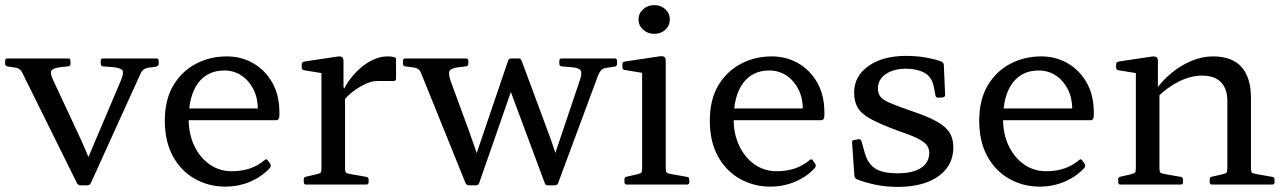

<svg xmlns="http://www.w3.org/2000/svg" viewBox="-44 -720 5009 749"><path d="M269 3Q261 3 256 -6L44 -434Q39 -445 31 -450.5Q23 -456 10 -457L-15 -461Q-24 -462 -24 -472V-483Q-24 -492 -14 -492H222Q231 -492 231 -482V-471Q231 -462 221 -461L192 -458Q161 -454 156 -443.5Q151 -433 164 -406L257 -207Q274 -171 289 -136Q304 -101 319 -65L263 -18L428 -407Q440 -436 433.5 -445.5Q427 -455 397 -458L358 -461Q349 -462 349 -472V-483Q349 -492 359 -492H566Q575 -492 575 -482V-471Q575 -463 565 -460L535 -456Q523 -454 515.5 -448Q508 -442 503 -430L310 -5Q306 3 296 3Z M835 8Q770 8 716 -22.5Q662 -53 630.5 -110.5Q599 -168 599 -249Q599 -331 632 -386.5Q665 -442 720 -471Q775 -500 841 -500Q897 -500 943.5 -473.5Q990 -447 1018 -398Q1046 -349 1046 -281Q1046 -277 1046 -271Q1046 -265 1045 -260Q1042 -251 1033 -251H678V-297H985L962 -275Q962 -280 962 -284.5Q962 -289 962 -293Q962 -337 945 -371Q928 -405 898.5 -425Q869 -445 831 -445Q765 -445 728.5 -395.5Q692 -346 692 -254Q692 -197 714 -151Q736 -105 774 -78.5Q812 -52 860 -52Q938 -52 989 -96Q996 -102 1001 -94L1010 -81Q1015 -74 1009 -65Q978 -31 932.5 -11.5Q887 8 835 8Z M1210 0V-316H1302V0ZM1501 -413Q1501 -404 1491 -404H1435Q1423 -404 1412.5 -402.5Q1402 -401 1390 -396Q1361 -384 1335 -364.5Q1309 -345 1292 -321L1289 -350Q1297 -376 1315 -402Q1333 -428 1357.5 -450.5Q1382 -473 1410.5 -486.5Q1439 -500 1467 -500Q1501 -500 1501 -490ZM1150 0Q1141 0 1141 -10V-20Q1141 -30 1151 -31L1190 -40Q1204 -43 1207 -47Q1210 -51 1210 -65V-180H1302V-64Q1302 -51 1305.5 -47Q1309 -43 1323 -41L1385 -30Q1394 -29 1394 -19V-9Q1394 0 1384 0ZM1210 -316V-462L1228 -432L1142 -446Q1133 -447 1133 -457V-469Q1133 -477 1143 -480L1270 -499Q1284 -501 1290 -497.5Q1296 -494 1296 -481V-382L1302 -365V-316Z M1785 3Q1777 3 1772 -6L1599 -434Q1595 -445 1587.5 -450.5Q1580 -456 1567 -457L1537 -461Q1528 -462 1528 -472V-483Q1528 -492 1538 -492H1774Q1783 -492 1783 -482V-471Q1783 -462 1773 -461L1747 -458Q1716 -454 1710 -443.5Q1704 -433 1714 -404L1786 -208Q1799 -172 1811 -136.5Q1823 -101 1834 -65L1780 -18L1938 -483Q1941 -492 1951 -492H1979Q1988 -492 1991 -483L2093 -208Q2106 -174 2117.5 -139Q2129 -104 2139 -69L2087 -18L2218 -407Q2228 -436 2220.5 -446Q2213 -456 2183 -458L2147 -461Q2138 -462 2138 -472V-483Q2138 -492 2148 -492H2354Q2363 -492 2363 -482V-471Q2363 -461 2353 -460L2320 -455Q2308 -453 2301.5 -446.5Q2295 -440 2290 -428L2133 -5Q2130 3 2120 3H2093Q2084 3 2081 -6L1934 -401L1969 -419L1825 -5Q1822 3 1812 3Z M2461 0V-317H2553V0ZM2401 0Q2392 0 2392 -10V-20Q2392 -30 2402 -31L2441 -40Q2455 -43 2458 -47Q2461 -51 2461 -65V-180H2553V-64Q2553 -51 2556.5 -47Q2560 -43 2574 -41L2636 -30Q2645 -29 2645 -19V-9Q2645 0 2635 0ZM2461 -317V-463L2479 -433L2393 -447Q2384 -448 2384 -458V-470Q2384 -479 2394 -480L2527 -500Q2541 -502 2547 -498.5Q2553 -495 2553 -482V-317ZM2508 -588Q2483 -588 2465 -604Q2447 -620 2447 -644Q2447 -668 2465 -684Q2483 -700 2508 -700Q2534 -700 2551.5 -684Q2569 -668 2569 -644Q2569 -620 2551.5 -604Q2534 -588 2508 -588Z M2961 8Q2896 8 2842 -22.5Q2788 -53 2756.5 -110.5Q2725 -168 2725 -249Q2725 -331 2758 -386.5Q2791 -442 2846 -471Q2901 -500 2967 -500Q3023 -500 3069.5 -473.5Q3116 -447 3144 -398Q3172 -349 3172 -281Q3172 -277 3172 -271Q3172 -265 3171 -260Q3168 -251 3159 -251H2804V-297H3111L3088 -275Q3088 -280 3088 -284.5Q3088 -289 3088 -293Q3088 -337 3071 -371Q3054 -405 3024.5 -425Q2995 -445 2957 -445Q2891 -445 2854.5 -395.5Q2818 -346 2818 -254Q2818 -197 2840 -151Q2862 -105 2900 -78.5Q2938 -52 2986 -52Q3064 -52 3115 -96Q3122 -102 3127 -94L3136 -81Q3141 -74 3135 -65Q3104 -31 3058.5 -11.5Q3013 8 2961 8Z M3509 -288Q3572 -267 3608.5 -247Q3645 -227 3660 -203Q3675 -179 3675 -146Q3675 -98 3649 -63.5Q3623 -29 3574.5 -10Q3526 9 3459 9Q3408 9 3366 -0.5Q3324 -10 3298 -21Q3290 -25 3289 -35L3280 -164Q3279 -173 3289 -174L3305 -177Q3314 -178 3317 -168L3330 -122Q3341 -83 3369 -63.5Q3397 -44 3458 -44Q3517 -44 3549 -65Q3581 -86 3581 -124Q3581 -142 3570.5 -155Q3560 -168 3533.5 -181Q3507 -194 3459 -210Q3391 -235 3353.5 -255.5Q3316 -276 3302 -300Q3288 -324 3288 -359Q3288 -423 3344 -462.5Q3400 -502 3491 -502Q3535 -502 3573.5 -494.5Q3612 -487 3630 -479Q3638 -475 3638 -465L3643 -350Q3643 -341 3633 -340L3616 -339Q3606 -339 3605 -349L3599 -381Q3591 -421 3561.5 -436.5Q3532 -452 3491 -452Q3442 -452 3411.5 -431Q3381 -410 3381 -375Q3381 -356 3390 -343.5Q3399 -331 3426.5 -319Q3454 -307 3509 -288Z M4012 8Q3947 8 3893 -22.5Q3839 -53 3807.5 -110.5Q3776 -168 3776 -249Q3776 -331 3809 -386.5Q3842 -442 3897 -471Q3952 -500 4018 -500Q4074 -500 4120.5 -473.5Q4167 -447 4195 -398Q4223 -349 4223 -281Q4223 -277 4223 -271Q4223 -265 4222 -260Q4219 -251 4210 -251H3855V-297H4162L4139 -275Q4139 -280 4139 -284.5Q4139 -289 4139 -293Q4139 -337 4122 -371Q4105 -405 4075.5 -425Q4046 -445 4008 -445Q3942 -445 3905.5 -395.5Q3869 -346 3869 -254Q3869 -197 3891 -151Q3913 -105 3951 -78.5Q3989 -52 4037 -52Q4115 -52 4166 -96Q4173 -102 4178 -94L4187 -81Q4192 -74 4186 -65Q4155 -31 4109.5 -11.5Q4064 8 4012 8Z M4744 -325Q4744 -374 4719 -399.5Q4694 -425 4645 -425Q4602 -425 4556 -402.5Q4510 -380 4470 -340L4461 -364Q4488 -404 4525 -434.5Q4562 -465 4604 -482.5Q4646 -500 4688 -500Q4762 -500 4799 -459Q4836 -418 4836 -337V0H4744ZM4387 0V-316H4479V0ZM4327 0Q4318 0 4318 -10V-20Q4318 -30 4328 -31L4367 -40Q4381 -43 4384 -47Q4387 -51 4387 -65V-180H4479V-64Q4479 -51 4482.5 -47Q4486 -43 4500 -41L4562 -30Q4571 -29 4571 -19V-9Q4571 0 4561 0ZM4684 0Q4675 0 4675 -10V-20Q4675 -30 4685 -31L4724 -40Q4738 -43 4741 -47Q4744 -51 4744 -65V-180H4836V-64Q4836 -51 4839.5 -47Q4843 -43 4857 -41L4919 -30Q4928 -29 4928 -19V-9Q4928 0 4918 0ZM4387 -316V-462L4405 -432L4319 -446Q4310 -447 4310 -457V-469Q4310 -477 4320 -480L4447 -499Q4461 -501 4467 -497.5Q4473 -494 4473 -481V-382L4479 -365V-316Z"/></svg>

Font: Hahmlet
Style: Regular
Weight: 400
Designer: Minjoo Ham & Mark Frömberg
Foundry: hypertype
Version: Version 1.002